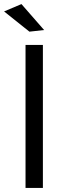

<svg xmlns="http://www.w3.org/2000/svg" viewBox="-21 -920 334 940"><path d="M84 -900 -1 -864 123 -765 195 -773ZM104 -700V0H189V-700Z"/></svg>

Font: Juman Normal
Style: Regular
Weight: 300
Designer: Bandar Raffah (Arabic) Julieta Ulanovsky (Latin)
Foundry: Caramella
Version: Version 5.022;PS 005.022;hotconv 1.0.88;makeotf.lib2.5.64775